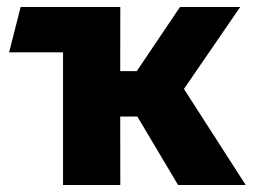

<svg xmlns="http://www.w3.org/2000/svg" viewBox="-20 -530 736 550"><path d="M490.1 0 331.6 -266.5 495.6 -510H668.1L506.9 -275.2L683.9 0ZM160.6 0V-510H324.6L324.4 -326.2H480.1V-196.2H324.4L324.6 0ZM6.1 -380 39.1 -510H324.6L160.6 -380Z"/></svg>

Font: Geologica-Sharp
Style: Regular
Weight: 100
Designer: Sindre Bremnes, Frode Helland
Foundry: Monokrom Skriftforlag AS
Version: Version 1.010;gftools[0.9.28]